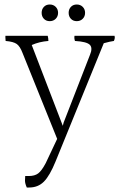

<svg xmlns="http://www.w3.org/2000/svg" viewBox="-20 -712 535 853"><path d="M347.5 -628.5Q337 -618 321 -618Q305 -618 295 -628.5Q285 -639 285 -655Q285 -671 295 -681.5Q305 -692 321 -692Q337 -692 347.5 -681.5Q358 -671 358 -655Q358 -639 347.5 -628.5ZM227.5 -628.5Q217 -618 201 -618Q185 -618 175 -628.5Q165 -639 165 -655Q165 -671 175 -681.5Q185 -692 201 -692Q217 -692 227.5 -681.5Q238 -671 238 -655Q238 -639 227.5 -628.5ZM489 -553Q490 -550 490 -544.5Q490 -539 486 -530Q470 -528 441 -520L227 5Q201 69 175 95Q149 121 110 121H99Q91 103 91 90.5Q91 78 92 70H108Q134 70 149.5 58.5Q165 47 183 13L234 -95L80 -477Q69 -506 54.5 -516.5Q40 -527 5 -530Q4 -539 4 -544.5Q4 -550 4 -553H192Q195 -542 195 -530Q155 -527 121 -512L259 -153Q262 -168 268 -181L380 -469Q386 -483 386 -494.5Q386 -506 379 -513Q365 -527 313 -530Q309 -542 311 -553Z"/></svg>

Font: Halant Light
Style: Regular
Weight: 300
Designer: Hitesh Malaviya (Devanagari), Satya Rajpurohit (Latin)
Foundry: Indian Type Foundry
Version: Version 1.101;PS 1.0;hotconv 1.0.78;makeotf.lib2.5.61930; tt